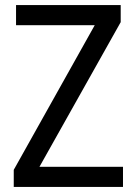

<svg xmlns="http://www.w3.org/2000/svg" viewBox="-20 -734 535 754"><path d="M463 0V-79H135L454 -647V-714H43V-635H352L34 -67V0Z"/></svg>

Font: Noto Sans Georgian SemiCondensed
Style: Regular
Weight: 400
Width: 4
Designer: Monotype Design Team, Akaki Razmadze
Foundry: Google LLC
Version: Version 2.005